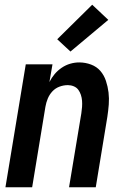

<svg xmlns="http://www.w3.org/2000/svg" viewBox="-20 -792 540 812"><path d="M3 0 89 -520H202L189 -445Q198 -463 211 -478.5Q224 -494 241 -505.5Q258 -517 277 -522.5Q296 -528 315 -528Q341 -528 365 -519Q389 -510 404.5 -492Q420 -474 428 -450Q436 -426 439 -401Q442 -376 440 -350Q438 -324 434 -298L385 0H272L324 -313Q326 -326 327 -339.5Q328 -353 327 -366Q326 -379 322 -391Q318 -403 311 -412.5Q304 -422 292 -427Q280 -432 267 -432Q249 -432 231.5 -425.5Q214 -419 201.5 -405.5Q189 -392 182 -375Q175 -358 172 -340L116 0ZM278 -574 222 -626 370 -772 438 -708Z"/></svg>

Font: Iosevka Term Curly
Style: Bold Italic
Weight: 700
Italic angle: -9°
Designer: Belleve Invis
Foundry: Belleve Invis
Version: Version 32.3.0